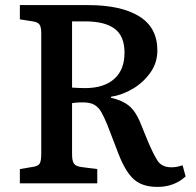

<svg xmlns="http://www.w3.org/2000/svg" viewBox="-20 -720 771 754"><path d="M598 14Q539 14 506 -15.5Q473 -45 446 -114L401 -231Q389 -260 378 -279.5Q367 -299 350.5 -308.5Q334 -318 304 -318Q280 -318 263 -315V-114Q263 -89 270 -78Q277 -67 300 -64L362 -56V0H58V-56L111 -65Q130 -68 136 -78Q142 -88 142 -116V-589Q142 -613 135.5 -623Q129 -633 109 -636L58 -644V-700H326Q455 -700 526.5 -656Q598 -612 598 -522Q598 -474 571 -435.5Q544 -397 502.5 -372Q461 -347 416 -340V-336Q460 -326 485.5 -305.5Q511 -285 529 -243L560 -167Q581 -117 598 -90Q615 -63 653 -63Q662 -63 672 -64.5Q682 -66 697 -71L709 -27Q687 -7 659.5 3.5Q632 14 598 14ZM314 -374Q388 -374 428.5 -410Q469 -446 469 -513Q469 -578 430.5 -607Q392 -636 315 -636H263V-376Q280 -375 292 -374.5Q304 -374 314 -374Z"/></svg>

Font: Literata Medium
Style: Regular
Weight: 500
Designer: Latin by Veronika Burian and Jose Scaglione. Greek by Irene Vlachou. Cyrillic by Vera Evstafieva.
Foundry: TypeTogether
Version: Version 3.103; ttfautohint (v1.8.4.7-5d5b);gftools[0.9.29]